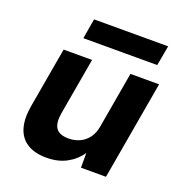

<svg xmlns="http://www.w3.org/2000/svg" viewBox="-130 -821 895 945"><g transform="rotate(20 318.0 -348.0)"><path d="M215 12Q152 12 113 -13Q74 -38 60 -85.5Q46 -133 58 -202L113 -517H262L210 -219Q201 -166 218.5 -140Q236 -114 285 -114Q316 -114 342.5 -126Q369 -138 387.5 -162.5Q406 -187 412 -224L463 -517H613L523 0H392V-77Q364 -36 319.5 -12Q275 12 215 12ZM185 -603 203 -708H591L572 -603Z"/></g></svg>

Font: DM Sans 11pt Black
Style: Italic
Weight: 900
Italic angle: -10°
Version: Version 4.004;gftools[0.9.30]